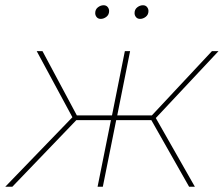

<svg xmlns="http://www.w3.org/2000/svg" viewBox="-45 -712 853 732"><path d="M-25 0 231 -265 95 -517H117L248 -272H382L431 -517H451L402 -272H534L763 -517H788L549 -262L698 0H676L532 -254H398L347 0H327L378 -254H246L2 0ZM339 -640Q329 -640 323.5 -646.8Q318 -653.5 318 -662Q318 -676 328.2 -684Q338.5 -692 350 -692Q360 -692 365.5 -685.2Q371 -678.5 371 -670Q371 -656 360.8 -648Q350.5 -640 339 -640ZM489 -640Q479 -640 473.5 -646.8Q468 -653.5 468 -662Q468 -676 478.2 -684Q488.5 -692 500 -692Q510 -692 515.5 -685.2Q521 -678.5 521 -670Q521 -656 510.8 -648Q500.5 -640 489 -640Z"/></svg>

Font: Argentum Sans Thin
Style: Italic
Weight: 100
Italic angle: -11°
Designer: Julieta Ulanovsky (font), Cristiano Sobral (main changes and remaster)
Foundry: Julieta Ulanovsky (font), Cristiano Sobral (main changes and remaster)
Version: Version 2.007;June 15, 2022;FontCreator 14.0.0.2814 64-bit; 